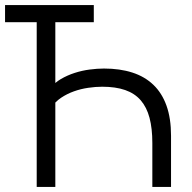

<svg xmlns="http://www.w3.org/2000/svg" viewBox="-20 -740 759 760"><path d="M199 -720V-360.7L178.7 -390.3Q195.7 -412.3 221.1 -427.2Q246.5 -442 275.3 -451.3Q304.2 -460.7 334.6 -464.7Q365 -468.7 391.8 -468.7Q454.5 -468.7 503.8 -452.8Q553 -437 587.1 -404.3Q621.2 -371.7 639.1 -321.6Q657 -271.5 657 -203V0H583V-174Q583 -231.7 571.9 -273.6Q560.8 -315.5 537 -343Q513.2 -370.5 475.4 -383.6Q437.7 -396.7 384.5 -396.7Q358 -396.7 329 -392.4Q300 -388.2 272.8 -378.5Q245.5 -368.8 222 -353.1Q198.5 -337.3 183.3 -314.3L199 -373.3V0H125.3V-720ZM0 -652V-720H351.3V-652Z"/></svg>

Font: Vela Sans GX ExtLt
Style: Regular
Weight: 200
Designer: Principal design: Mikhail Sharanda - project Manrope.
Design modification: Ravid Balaliev
Foundry: Mikhail Sharanda
Version: Version 1.001